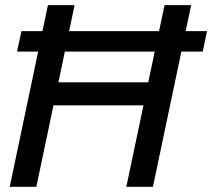

<svg xmlns="http://www.w3.org/2000/svg" viewBox="-20 -723 821 743"><path d="M17.6 0 165.5 -703.1H268.6L206.1 -404.3H553.7L616.7 -703.1H719.7L571.8 0H468.8L535.2 -315.4H187L120.6 0ZM63 -602.5H781.2L764.6 -523.4H45.9Z"/></svg>

Font: Schibsted Grotesk Medium
Style: Italic
Weight: 500
Italic angle: -12°
Designer: Bakken & Baeck AS, Henrik Kongsvoll
Foundry: Schibsted ASA
Version: Version 1.100;gftools[0.9.25]